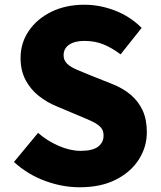

<svg xmlns="http://www.w3.org/2000/svg" viewBox="-20 -778 679 812"><path d="M317 14Q244 14 170.5 -13Q97 -40 39 -93L141 -216Q180 -182 228.5 -161Q277 -140 321 -140Q371 -140 394.5 -157.5Q418 -175 418 -205Q418 -227 405 -240.5Q392 -254 368.5 -265Q345 -276 313 -289L218 -329Q179 -345 144.5 -372Q110 -399 88.5 -439Q67 -479 67 -533Q67 -596 101.5 -647Q136 -698 197 -728Q258 -758 337 -758Q402 -758 466 -733.5Q530 -709 579 -660L490 -548Q453 -576 417 -590.5Q381 -605 337 -605Q296 -605 272.5 -589Q249 -573 249 -544Q249 -523 263.5 -509Q278 -495 303 -484Q328 -473 361 -460L454 -423Q500 -405 533 -377Q566 -349 583.5 -310.5Q601 -272 601 -219Q601 -157 567.5 -104Q534 -51 470.5 -18.5Q407 14 317 14Z"/></svg>

Font: Noto Sans SC Thin Black
Style: Regular
Weight: 900
Version: Version 2.004-H2;hotconv 1.0.118;makeotfexe 2.5.65603